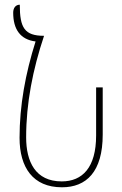

<svg xmlns="http://www.w3.org/2000/svg" viewBox="-20 -785 518 815"><path d="M243 10C346 10 416 -55 416 -214V-414H388V-210C388 -74 330 -15 242 -15C130 -15 91 -99 91 -202C91 -347 119 -489 167 -633C84 -633 64 -667 64 -765C46 -765 36 -751 36 -731C36 -661 66 -617 131 -609C88 -473 63 -337 63 -200C63 -74 120 10 243 10Z"/></svg>

Font: Noto Serif Armenian ExtraCondensed Thin
Style: Regular
Weight: 100
Width: 2
Designer: Monotype Design Team
Foundry: Monotype Imaging Inc.
Version: Version 2.008